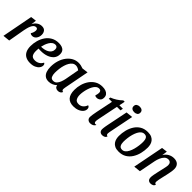

<svg xmlns="http://www.w3.org/2000/svg" viewBox="219 -1875 3048 3048"><g transform="rotate(45 1742.5 -351.5)"><path d="M29 12 129 -510 224 -522 212 -432Q231 -475 269 -502.5Q307 -530 354 -530Q403 -530 425.5 -501Q448 -472 448 -430Q448 -380 421 -344Q394 -308 350 -308Q338 -308 325.5 -312Q313 -316 306 -326Q319 -343 327 -367.5Q335 -392 335 -412Q335 -431 326.5 -442Q318 -453 299 -453Q275 -453 257 -435.5Q239 -418 227 -391Q215 -364 207.5 -333.5Q200 -303 195 -278L146 0Z M631 20Q574 20 532.5 -1.5Q491 -23 469 -67Q447 -111 447 -178Q447 -241 464.5 -303.5Q482 -366 517 -417Q552 -468 606.5 -499Q661 -530 735 -530Q774 -530 805 -519Q836 -508 854 -483Q872 -458 872 -415Q872 -357 837.5 -317.5Q803 -278 746 -257.5Q689 -237 620 -237Q607 -237 591.5 -237.5Q576 -238 566 -239Q565 -223 564 -207.5Q563 -192 563 -179Q563 -125 583 -94.5Q603 -64 656 -64Q699 -64 733 -84.5Q767 -105 786 -143Q800 -139 805 -127Q810 -115 810 -102Q810 -72 789 -44Q768 -16 728 2Q688 20 631 20ZM573 -288Q607 -288 640.5 -295Q674 -302 702 -317.5Q730 -333 746.5 -357.5Q763 -382 763 -415Q763 -444 749.5 -458.5Q736 -473 711 -473Q683 -473 659.5 -455.5Q636 -438 619 -410Q602 -382 590.5 -350Q579 -318 573 -288Z M1047 20Q996 20 964.5 -4.5Q933 -29 918.5 -71.5Q904 -114 904 -169Q904 -243 924 -308.5Q944 -374 981.5 -424Q1019 -474 1069 -502Q1119 -530 1179 -530Q1228 -530 1282 -509L1383 -522L1303 -104Q1302 -95 1300 -83Q1298 -71 1298 -62Q1298 -47 1305.5 -38Q1313 -29 1329 -28Q1324 -11 1312.5 -0.5Q1301 10 1286.5 15Q1272 20 1254 20Q1227 20 1208 5.5Q1189 -9 1186 -37Q1160 -12 1124.5 4Q1089 20 1047 20ZM1091 -40Q1129 -40 1152.5 -65Q1176 -90 1190 -127.5Q1204 -165 1211 -200L1255 -439Q1235 -455 1213.5 -462.5Q1192 -470 1174 -470Q1143 -470 1118.5 -452Q1094 -434 1075.5 -403Q1057 -372 1044.5 -331Q1032 -290 1026 -243.5Q1020 -197 1020 -150Q1020 -104 1035 -72Q1050 -40 1091 -40Z M1604 20Q1517 20 1474 -29.5Q1431 -79 1431 -178Q1431 -243 1449 -305.5Q1467 -368 1502.5 -418.5Q1538 -469 1590.5 -499.5Q1643 -530 1714 -530Q1755 -530 1786.5 -518.5Q1818 -507 1836 -484Q1854 -461 1854 -425Q1854 -380 1828 -359Q1802 -338 1770 -338Q1761 -338 1748.5 -340.5Q1736 -343 1729 -352Q1734 -367 1738.5 -386.5Q1743 -406 1743 -420Q1743 -445 1731.5 -458Q1720 -471 1696 -471Q1666 -471 1642 -451Q1618 -431 1600.5 -398.5Q1583 -366 1571 -327Q1559 -288 1553 -250Q1547 -212 1547 -182Q1547 -133 1566.5 -98.5Q1586 -64 1638 -64Q1684 -64 1715 -91Q1746 -118 1759 -160Q1778 -154 1786 -140.5Q1794 -127 1794 -108Q1794 -73 1769.5 -44Q1745 -15 1702 2.5Q1659 20 1604 20Z M1980 21Q1952 21 1931 3Q1910 -15 1910 -49Q1910 -69 1916 -105.5Q1922 -142 1930 -183Q1938 -224 1946.5 -261.5Q1955 -299 1959 -322L1988 -465H1917L1921 -495Q1969 -513 2016 -543Q2063 -573 2099 -609H2130L2110 -510H2188L2179 -465H2100L2031 -125Q2028 -109 2026 -96.5Q2024 -84 2023 -73Q2022 -46 2033 -35.5Q2044 -25 2073 -31Q2064 -12 2050.5 -1Q2037 10 2019 15.5Q2001 21 1980 21Z M2252 20Q2220 20 2202 2Q2184 -16 2184 -48Q2184 -60 2186 -77Q2188 -94 2191 -112.5Q2194 -131 2197.5 -147.5Q2201 -164 2203 -176L2271 -510L2385 -522L2301 -104Q2300 -96 2298 -83.5Q2296 -71 2296 -62Q2296 -47 2303.5 -38Q2311 -29 2326 -28Q2320 -3 2298.5 8.5Q2277 20 2252 20ZM2353 -598Q2321 -598 2300 -613.5Q2279 -629 2279 -660Q2279 -693 2301 -708.5Q2323 -724 2355 -724Q2387 -724 2408 -708.5Q2429 -693 2429 -662Q2429 -629 2407 -613.5Q2385 -598 2353 -598Z M2620 20Q2568 20 2534.5 4Q2501 -12 2482 -38.5Q2463 -65 2455.5 -96.5Q2448 -128 2448 -158Q2448 -226 2464.5 -292Q2481 -358 2515.5 -412Q2550 -466 2603.5 -498Q2657 -530 2732 -530Q2785 -530 2818 -514Q2851 -498 2870.5 -471.5Q2890 -445 2897 -413.5Q2904 -382 2904 -353Q2904 -285 2887.5 -218.5Q2871 -152 2836.5 -98Q2802 -44 2748.5 -12Q2695 20 2620 20ZM2639 -40Q2669 -40 2693 -60Q2717 -80 2735 -114.5Q2753 -149 2764.5 -191.5Q2776 -234 2782 -279Q2788 -324 2788 -366Q2788 -412 2772 -441Q2756 -470 2714 -470Q2684 -470 2659 -450Q2634 -430 2616.5 -396Q2599 -362 2587 -319.5Q2575 -277 2569.5 -231.5Q2564 -186 2564 -144Q2564 -99 2580.5 -69.5Q2597 -40 2639 -40Z M3337 20Q3306 20 3287.5 2.5Q3269 -15 3269 -55Q3269 -77 3275.5 -112Q3282 -147 3291 -186.5Q3300 -226 3309 -265Q3318 -304 3324.5 -335.5Q3331 -367 3331 -385Q3331 -418 3314 -435.5Q3297 -453 3269 -453Q3230 -453 3203 -426Q3176 -399 3159 -358.5Q3142 -318 3134 -278L3080 0L2966 12L3068 -510L3163 -522L3151 -432Q3178 -480 3223 -505Q3268 -530 3318 -530Q3379 -530 3411 -498.5Q3443 -467 3443 -410Q3443 -382 3437 -345Q3431 -308 3421.5 -266.5Q3412 -225 3403 -186Q3394 -147 3387.5 -115Q3381 -83 3381 -65Q3381 -50 3387 -40Q3393 -30 3411 -28Q3405 -3 3384 8.5Q3363 20 3337 20Z"/></g></svg>

Font: Sansita Swashed Light
Style: Regular
Weight: 400
Version: Version 1.003